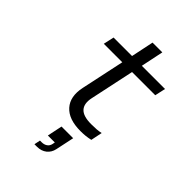

<svg xmlns="http://www.w3.org/2000/svg" viewBox="-268 -778 1153 1153"><g transform="rotate(45 309.0 -201.5)"><path d="M375 -524H572L557 -456H360L300 -174Q288 -118 314 -89.5Q340 -61 407 -61Q434 -61 453.5 -62.5Q473 -64 490 -68L475 5Q453 10 433 12Q413 14 391 14Q291 14 245 -37.5Q199 -89 218 -179L277 -456H120L135 -524H292L322 -668H405ZM272 171 292 75H391L366 193Q359 226 334.5 245.5Q310 265 273 265H252L260 226H274Q295 226 309.5 216Q324 206 328 187L331 171Z"/></g></svg>

Font: Fragment Mono SC
Style: Italic
Weight: 400
Italic angle: -12°
Monospace: yes
Designer: Wei Huang based on Nimbus Sans by URW Studio, based on Helvetica by Max Miedinger.
Foundry: Wei Huang
Version: Version 1.012; ttfautohint (v1.8.4.7-5d5b)